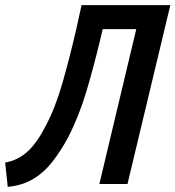

<svg xmlns="http://www.w3.org/2000/svg" viewBox="-51 -713 680 744"><path d="M-21 11 -31 -83Q19 -92 56 -126Q93 -160 126 -225Q163 -294 191 -391.5Q219 -489 245 -602L265 -693H609L443 0H334L477 -600H347L339 -566Q313 -457 284 -359.5Q255 -262 212 -179Q184 -127 151 -85Q118 -43 76 -18.5Q34 6 -21 11Z"/></svg>

Font: Ubuntu Sans Mono Medium
Style: Italic
Weight: 500
Italic angle: -13.5°
Monospace: yes
Designer: Dalton Maag Ltd
Foundry: Dalton Maag Ltd
Version: Version 1.006